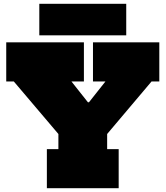

<svg xmlns="http://www.w3.org/2000/svg" viewBox="-20 -996 876 1016"><path d="M782 -565 542 -281H294L53 -565H13V-772H424V-565H358L506 -378L399 -455H497L390 -378L538 -565H472V-772H823V-565ZM547 -389V-207H608V0H228V-207H289V-389ZM648 -976V-809H188V-976Z"/></svg>

Font: Hepta Slab Black
Style: Regular
Weight: 900
Designer: Michael LaGattuta
Foundry: Michael LaGattuta
Version: Version 1.102